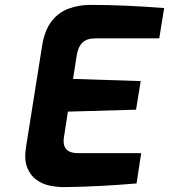

<svg xmlns="http://www.w3.org/2000/svg" viewBox="-20 -760 692 786"><path d="M242 6Q214 6 184 0Q154 -6 129 -24Q104 -42 91 -75Q78 -108 87 -161L152 -570Q162 -635 190.5 -672Q219 -709 260.5 -724.5Q302 -740 350 -740Q425 -740 499.5 -736.5Q574 -733 652 -727L632 -603H371Q336 -603 318 -586Q300 -569 294 -533L279 -437L556 -428L537 -311L258 -303L242 -200Q238 -176 244 -161Q250 -146 264.5 -139.5Q279 -133 301 -133H558L539 -9Q468 -3 395 1Q322 5 242 6Z"/></svg>

Font: Exo Thin
Style: Bold Italic
Weight: 700
Italic angle: -9°
Version: Version 2.000